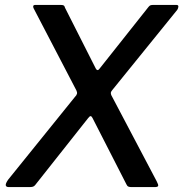

<svg xmlns="http://www.w3.org/2000/svg" viewBox="-20 -762 747 782"><path d="M618 -24Q626 -9 624 -4.5Q622 0 610 0H515Q508 0 503 -2Q498 -4 495 -11L357 -281Q353 -289 349 -289Q345 -289 339 -281L123 -8Q119 -3 113.5 -1.5Q108 0 100 0H16Q5 0 3.5 -7Q2 -14 13 -30L285 -367Q292 -374 293.5 -380Q295 -386 291 -394L117 -728Q114 -734 115.5 -738Q117 -742 125 -742H226Q235 -742 239 -740Q243 -738 245 -730L370 -483Q377 -470 386 -483L585 -734Q589 -739 593 -740.5Q597 -742 606 -742H698Q707 -742 706.5 -735Q706 -728 702 -722L438 -396Q432 -389 431.5 -385Q431 -381 433 -375L618 -24Z"/></svg>

Font: Libre Franklin Thin Medium
Style: Italic
Weight: 500
Italic angle: -8°
Version: Version 3.000